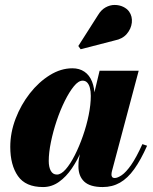

<svg xmlns="http://www.w3.org/2000/svg" viewBox="-20 -746 620 776"><path d="M154 10Q83.5 10 52.5 -34.5Q21.5 -79 21.5 -152.5Q21.5 -210 43 -266.2Q64.5 -322.5 100.5 -368.5Q136.5 -414.5 181.2 -442.2Q226 -470 272.5 -470Q301 -470 321.2 -456.2Q341.5 -442.5 352 -416.2Q362.5 -390 362.5 -353.5Q362.5 -332.5 356.8 -297.8Q351 -263 339.8 -222Q328.5 -181 311 -140.2Q293.5 -99.5 270.5 -65.5Q247.5 -31.5 218.2 -10.8Q189 10 154 10ZM210 -40.5Q227 -40.5 245.8 -62Q264.5 -83.5 282.5 -119Q300.5 -154.5 315.2 -196.8Q330 -239 338.5 -281.2Q347 -323.5 347 -358.5Q347 -377.5 343.2 -391.2Q339.5 -405 332.2 -412.5Q325 -420 314 -420Q297 -420 278.5 -397.2Q260 -374.5 241.8 -337.8Q223.5 -301 209 -257.8Q194.5 -214.5 185.8 -171.8Q177 -129 177 -95.5Q177 -71 185.2 -55.8Q193.5 -40.5 210 -40.5ZM395 10Q344 10 320.5 -12Q297 -34 297 -73.5Q297 -83.5 297.5 -91Q298 -98.5 299 -103.5L315 -179L340.5 -259.5L354.5 -343L382.5 -460H540.5L432.5 -54.5Q430.5 -47 430.5 -39.5Q430.5 -34.5 433.5 -30.5Q436.5 -26.5 443.5 -26.5Q455 -26.5 472 -38Q489 -49.5 509.8 -79Q530.5 -108.5 555.5 -163.5L574.5 -157Q549 -99.5 522.5 -62.5Q496 -25.5 465 -7.8Q434 10 395 10ZM306 -547 296.5 -560 375.5 -684Q388.5 -706 406.5 -716Q424.5 -726 443.2 -726Q462 -726 477.8 -718.5Q493.5 -711 502 -699Q515.5 -679.5 512.8 -654.5Q510 -629.5 492.5 -609Q475 -588.5 443.5 -582.5Z"/></svg>

Font: Bodoni Moda 11pt ExtraBold
Style: Italic
Weight: 800
Italic angle: -13°
Version: Version 2.004